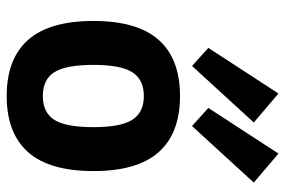

<svg xmlns="http://www.w3.org/2000/svg" viewBox="-156 -669 831 559"><g transform="rotate(90 259.5 -389.5)"><path d="M259.6 6.5Q151.1 6.5 96 -55.9Q41 -118.3 41 -246Q41 -373.6 96 -435.8Q151.1 -498.1 259.6 -498.1Q368 -498.1 423.1 -435.8Q478.1 -373.6 478.1 -246Q478.1 -118.3 423.1 -55.9Q368 6.5 259.6 6.5ZM259.6 -98.7Q307.9 -98.7 329.1 -132.5Q350.2 -166.3 350.2 -246Q350.2 -325.6 328.7 -359.2Q307.3 -392.8 259.6 -392.8Q211.8 -392.8 190.4 -359.2Q168.9 -325.6 168.9 -246Q168.9 -166.3 190 -132.5Q211.2 -98.7 259.6 -98.7ZM347 -533.1 294.2 -580.5 427.1 -784.7 511.6 -712.9ZM172.1 -533.1 119.4 -580.5 252.2 -784.7 336.7 -712.9Z"/></g></svg>

Font: Anaheim
Style: Regular
Weight: 400
Designer: Vernon Adams
Foundry: Vernon Adams
Version: Version 2.001